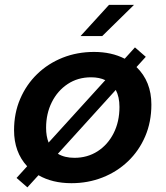

<svg xmlns="http://www.w3.org/2000/svg" viewBox="-20 -758 695 806"><path d="M280 11Q199.5 11 141.5 -22.5L95 28.5L49.5 -11L94 -60Q39 -119.5 39 -211.5Q39 -283 64.8 -343Q90.5 -403 136.2 -447.2Q182 -491.5 243 -515.8Q304 -540 375 -540Q448 -540 503.5 -511.5L546.5 -559L592 -519.5L553 -476.5Q615.5 -416 615.5 -319Q615.5 -246 589.5 -185.5Q563.5 -125 517.5 -81Q471.5 -37 410.5 -13Q349.5 11 280 11ZM173.5 -221.5Q173.5 -186 184 -159.5L422 -421.5Q397 -433.5 362.5 -433.5Q306.5 -433.5 264 -405.2Q221.5 -377 197.5 -329Q173.5 -281 173.5 -221.5ZM292.5 -95.5Q347 -95.5 389.8 -123Q432.5 -150.5 457 -198.8Q481.5 -247 481.5 -309Q481.5 -351.5 466 -380.5L223 -112.5Q251 -95.5 292.5 -95.5ZM318 -606.5 437.5 -737.5H542.5L409 -606.5Z"/></svg>

Font: Epilogue SemiBold
Style: Italic
Weight: 600
Italic angle: -12°
Designer: Tyler Finck
Foundry: Etcetera Type Co
Version: Version 2.111; ttfautohint (v1.8.3)